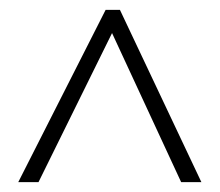

<svg xmlns="http://www.w3.org/2000/svg" viewBox="-20 -733 445 389"><path d="M17 -364 194 -713H223L388 -364H347L207 -666L58 -364Z"/></svg>

Font: Noto Sans Arabic UI XCn XLt
Style: Regular
Weight: 200
Width: 2
Designer: Monotype Design Team, Nadine Chahine and Nizar Qandah
Foundry: Monotype Imaging Inc.
Version: Version 2.010; ttfautohint (v1.8.4.7-5d5b)